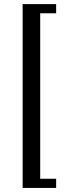

<svg xmlns="http://www.w3.org/2000/svg" viewBox="-20 -754 386 940"><path d="M90.8 -733.9H254.9V-689H176.8V121.1H254.9V166H90.8Z"/></svg>

Font: Arima Madurai Medium
Style: Regular
Weight: 500
Designer: Joana Correia and Natanael Gama
Foundry: NDISCOVER
Version: Version 1.019;PS 001.019;hotconv 1.0.88;makeotf.lib2.5.64775